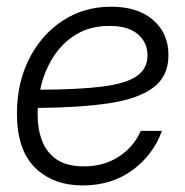

<svg xmlns="http://www.w3.org/2000/svg" viewBox="-20 -546 555 576"><path d="M228 10.3Q139.2 10.3 85 -43.2Q30.8 -96.7 30.8 -205.6Q30.8 -296.9 67.4 -369.4Q104 -441.9 168 -483.9Q231.9 -525.9 313.5 -525.9Q393.6 -525.9 439.5 -485.8Q485.4 -445.8 485.4 -380.9Q485.4 -316.9 439.5 -283Q393.6 -249 306.2 -236.1Q218.8 -223.1 93.3 -222.2Q92.8 -212.4 92.8 -202.6Q92.8 -159.2 106.2 -123.8Q119.6 -88.4 150.1 -67.6Q180.7 -46.9 231 -46.9Q292 -46.9 336.9 -76.4Q381.8 -106 402.3 -153.3H465.8Q439.5 -81.1 377.2 -35.4Q314.9 10.3 228 10.3ZM100.6 -276.9Q214.4 -277.3 285.4 -286.1Q356.4 -294.9 389.4 -317.1Q422.4 -339.4 422.4 -379.9Q422.4 -418.5 393.6 -443.4Q364.7 -468.3 308.1 -468.3Q250.5 -468.3 208 -442.4Q165.5 -416.5 138.4 -372.8Q111.3 -329.1 100.6 -276.9Z"/></svg>

Font: Inter Display Light
Style: Italic
Weight: 300
Italic angle: -9.39999°
Designer: Rasmus Andersson
Foundry: rsms
Version: Version 4.000;git-a52131595